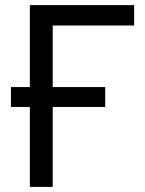

<svg xmlns="http://www.w3.org/2000/svg" viewBox="-20 -734 570 754"><path d="M506.8 -713.9V-633.8H187V-392.1H393.1V-314H187V0H97.2V-314H22.9V-392.1H97.2V-713.9Z"/></svg>

Font: NotoSans
Style: Regular
Weight: 400
Designer: Monotype Design team
Foundry: Monotype Imaging Inc.
Version: Version 1.04